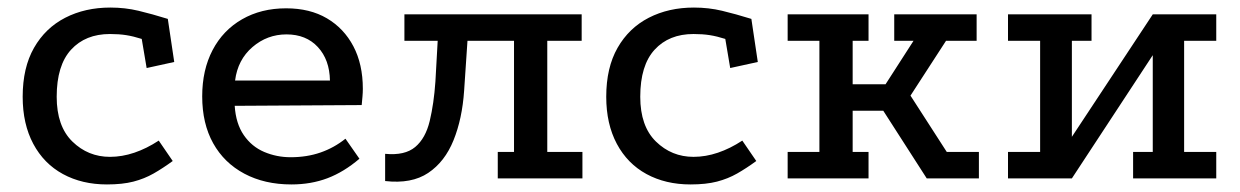

<svg xmlns="http://www.w3.org/2000/svg" viewBox="-20 -472 3281 508"><path d="M355 -369Q333 -376 314 -379Q295 -382 271 -382Q206 -382 168 -340.5Q130 -299 130 -216Q130 -138 171.5 -97.5Q213 -57 271 -57Q303 -57 335.5 -68Q368 -79 400 -100L437 -46Q411 -27 386.5 -13Q362 1 333 8.5Q304 16 263 16Q197 16 146.5 -11.5Q96 -39 68 -91.5Q40 -144 40 -216Q40 -293 70 -345.5Q100 -398 152.5 -425Q205 -452 272 -452Q311 -452 346.5 -443.5Q382 -435 424 -422L441 -308L368 -292Z M931 -52Q890 -17 846.5 -0.5Q803 16 751 16Q680 16 626.5 -12.5Q573 -41 544 -93Q515 -145 515 -217Q515 -287 542.5 -339.5Q570 -392 620.5 -421Q671 -450 737 -450Q800 -450 845 -423.5Q890 -397 915 -349.5Q940 -302 940 -237Q940 -227 939 -216Q938 -205 937 -194L601 -192Q604 -145 625 -114.5Q646 -84 679 -70Q712 -56 749 -56Q792 -56 828 -68.5Q864 -81 894 -105ZM853 -259Q852 -314 821 -347.5Q790 -381 738 -381Q687 -381 648 -347.5Q609 -314 602 -259Z M1297 0V-70H1340V-364H1050V-434H1519V-364H1428V-70H1521V0ZM999 7V-65Q1051 -60 1078.5 -83Q1106 -106 1117 -152Q1128 -198 1132 -256L1139 -381H1218L1208 -232Q1203 -158 1180 -101Q1157 -44 1113 -14.5Q1069 15 999 7Z M1899 -369Q1877 -376 1858 -379Q1839 -382 1815 -382Q1750 -382 1712 -340.5Q1674 -299 1674 -216Q1674 -138 1715.5 -97.5Q1757 -57 1815 -57Q1847 -57 1879.5 -68Q1912 -79 1944 -100L1981 -46Q1955 -27 1930.5 -13Q1906 1 1877 8.5Q1848 16 1807 16Q1741 16 1690.5 -11.5Q1640 -39 1612 -91.5Q1584 -144 1584 -216Q1584 -293 1614 -345.5Q1644 -398 1696.5 -425Q1749 -452 1816 -452Q1855 -452 1890.5 -443.5Q1926 -435 1968 -422L1985 -308L1912 -292Z M2064 -434H2278V-364H2236V-249H2323L2397 -364H2346V-434H2564V-364H2483L2389 -219L2485 -70H2570V0H2432L2317 -179H2236V-70H2278V0H2064V-70H2148V-364H2064Z M2647 -434H2868V-364H2816V-110L3030 -434H3198V-364H3113V-70H3198V0H2978V-70H3030V-326L2816 0H2647V-70H2732V-364H2647Z"/></svg>

Font: Podkova Medium
Style: Regular
Weight: 500
Designer: Ilya Yudin
Foundry: Cyreal (www.cyreal.org)
Version: Version 2.103